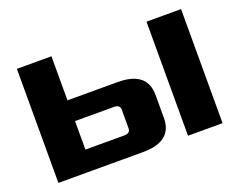

<svg xmlns="http://www.w3.org/2000/svg" viewBox="-106 -852 1301 1044"><g transform="rotate(-20 545.0 -330.0)"><path d="M70 0V-660H270V-405H560Q730 -405 730 -269V-136Q730 0 560 0ZM270 -120H495Q530 -120 530 -148V-257Q530 -285 495 -285H270ZM820 0V-660H1020V0Z"/></g></svg>

Font: Xolonium
Style: Bold
Weight: 700
Designer: Severin Meyer
Version: Version 4.2